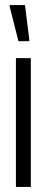

<svg xmlns="http://www.w3.org/2000/svg" viewBox="-20 -740 186 760"><path d="M43 0V-510H102V0ZM53 -577 18 -715V-720H79L96 -582V-577Z"/></svg>

Font: Saira Ultra Condensed
Style: Regular
Weight: 400
Width: 1
Designer: Hector Gatti with collaboration of the Omnibus-Type team
Foundry: Omnibus-Type
Version: Version 1.001; ttfautohint (v1.8)